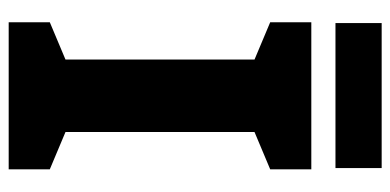

<svg xmlns="http://www.w3.org/2000/svg" viewBox="-254 -666 920 453"><g transform="rotate(90 206.5 -440.0)"><path d="M380 0H33V-97L121 -134V-580L33 -617V-714H380V-617L292 -580V-134L380 -97ZM377 -880V-771H35V-880Z"/></g></svg>

Font: Noto Sans Bengali ExtraBold
Style: Regular
Weight: 800
Designer: Jelle Bosma - Monotype Design Team
Foundry: Monotype Imaging Inc.
Version: Version 2.003; ttfautohint (v1.8.4.7-5d5b)